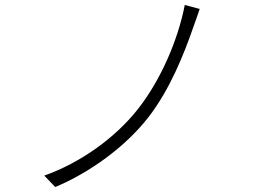

<svg xmlns="http://www.w3.org/2000/svg" viewBox="-20 -748 1040 772"><path d="M783 -712 723 -728C695 -585 626 -426 535 -310C444 -194 303 -93 158 -42L202 4C339 -53 484 -157 577 -277C664 -389 721 -534 757 -638C765 -659 775 -690 783 -712Z"/></svg>

Font: Noto Sans TC Light
Style: Regular
Weight: 300
Designer: Ryoko NISHIZUKA 西塚涼子 (kana, bopomofo & ideographs); Paul D. Hunt (Latin, Greek & Cyrillic); Sandoll Communications 산돌커뮤니
Foundry: Adobe
Version: Version 2.004;hotconv 1.0.118;makeotfexe 2.5.65603